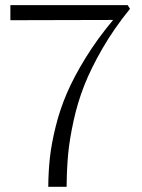

<svg xmlns="http://www.w3.org/2000/svg" viewBox="-20 -720 549 740"><path d="M20 -700.2H472.2L481 -686Q419.9 -610.8 375.2 -533.7Q330.6 -456.5 304.7 -390.6Q278.8 -324.7 263.2 -252.7Q247.6 -180.7 242.4 -123.8Q237.3 -66.9 236.8 0H166Q166.5 -59.6 172.4 -112.8Q178.2 -166 194.6 -232.2Q210.9 -298.3 237.8 -360.8Q264.6 -423.3 309.8 -496.8Q355 -570.3 416 -643.1L20 -642.1Z"/></svg>

Font: Ortica Linear Light
Style: Regular
Weight: 300
Designer: Benedetta Bovani
Foundry: Collletttivo
Version: Version 2.000;Glyphs 3.1.2 (3151)